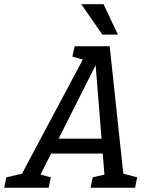

<svg xmlns="http://www.w3.org/2000/svg" viewBox="-73 -885 710 905"><path d="M-4.7 0 350.7 -667H444L515.3 0H424.2L373.2 -634.5H406.5L86.5 0ZM133.2 -161.3 148.3 -231.3H460.3L445.2 -161.3ZM-53.2 0 -43.2 -49.2 47 -70 26.8 0ZM76.5 0 85.2 -70.8 166.5 -49.2 156.5 0ZM354 0 364 -49.2 454.2 -70 434 0ZM483.7 0 492.3 -70.8 573.7 -49.2 563.7 0ZM279 -667H359L348.5 -596.2L268 -617.8ZM310 -865.3H415L482.7 -722H409.3Z"/></svg>

Font: Epunda Slab Light
Style: Italic
Weight: 300
Italic angle: -12°
Designer: Simon Atzbach
Foundry: typofactur
Version: Version 1.102